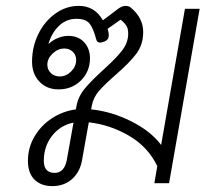

<svg xmlns="http://www.w3.org/2000/svg" viewBox="-20 -623 711 653"><path d="M75 -76Q75 -121 97.5 -159Q120 -197 157 -221Q194 -245 238 -251L240 -262Q246 -295 268.5 -322Q291 -349 333 -387Q375 -425 395.5 -451.5Q416 -478 416 -509Q416 -526 409.5 -536Q403 -546 390 -556L346 -525Q350 -513 350 -503Q350 -488 336 -482Q324 -478 321 -478Q310 -478 307 -490Q297 -528 284 -543.5Q271 -559 240 -559Q205 -559 180 -534.5Q155 -510 145 -474H146Q158 -486 176.5 -493.5Q195 -501 212 -501Q246 -501 266 -479.5Q286 -458 286 -425Q286 -380 255.5 -349.5Q225 -319 179 -319Q139 -319 114 -345.5Q89 -372 89 -413Q89 -464 110.5 -507.5Q132 -551 168.5 -577Q205 -603 248 -603Q302 -603 330 -554L383 -594Q396 -603 406 -603Q419 -603 425 -597Q467 -562 467 -514Q467 -471 443.5 -440Q420 -409 375 -370Q336 -336 316.5 -313.5Q297 -291 292 -262L290 -251Q359 -244 426 -210.5Q493 -177 528 -130L609 -593H659L555 0H505L515 -58Q483 -124 418.5 -161.5Q354 -199 282 -207L259 -78Q252 -38 225 -14Q198 10 158 10Q120 10 97.5 -12Q75 -34 75 -76ZM239 -419Q239 -436 227.5 -447Q216 -458 199 -458Q177 -458 159 -441Q141 -424 141 -403Q141 -386 153 -374.5Q165 -363 183 -363Q205 -363 222 -380Q239 -397 239 -419ZM207 -78 230 -206Q185 -197 157 -161Q129 -125 129 -76Q129 -35 166 -35Q182 -35 192.5 -46Q203 -57 207 -78Z"/></svg>

Font: Niramit ExtraLight
Style: Italic
Weight: 200
Italic angle: -10°
Designer: Katatrad Aksorn Co.,Ltd.
Foundry: Cadson Demak Co.,Ltd.
Version: Version 1.000; ttfautohint (v1.6)